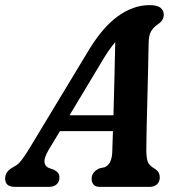

<svg xmlns="http://www.w3.org/2000/svg" viewBox="-52 -728 683 748"><path d="M136 -141.5Q119.5 -112.5 121.2 -96.5Q123 -80.5 137.5 -74L158.5 -66.5Q180 -55.5 179.5 -37Q179.5 -19.5 168.5 -9.8Q157.5 0 139 0H6Q-32 0 -32 -32.5Q-32 -46.5 -24.5 -57.2Q-17 -68 4.5 -80Q19 -86.5 34 -106.8Q49 -127 64.5 -153L286.5 -520.5Q343.5 -618 404.8 -663Q466 -708 530 -708Q561 -708 573.5 -697.5Q586 -687 586 -671Q586 -649 564 -634Q547 -623 537.2 -607.2Q527.5 -591.5 527 -560Q526.5 -517 525 -458.5Q523.5 -400 522 -338.2Q520.5 -276.5 519.2 -223.8Q518 -171 518 -140Q518.5 -111.5 523.8 -97.2Q529 -83 553.5 -69Q570.5 -57 570.5 -36.5Q570.5 -20.5 560 -10.2Q549.5 0 530.5 0H337Q319.5 0 312 -9.5Q304.5 -19 305 -32.5Q305 -57.5 335 -72L355.5 -76.5Q385 -88.5 385.5 -141Q386.5 -173.5 388 -217H181.5ZM341.5 -483 219 -279H390Q392 -347.5 393.8 -423.5Q395.5 -499.5 397 -564Q385 -550 371.2 -530.2Q357.5 -510.5 341.5 -483Z"/></svg>

Font: Fraunces 144pt S100 SemiBold
Style: Italic
Weight: 600
Italic angle: -16°
Version: Version 1.000; ttfautohint (v1.8.3)